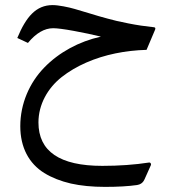

<svg xmlns="http://www.w3.org/2000/svg" viewBox="-20 -418 673 758"><path d="M383.8 236.8C215.8 236.8 131.8 179.7 131.8 65.4C131.8 -5.4 168 -69.8 223.6 -113.8C251.5 -135.7 283.7 -154.8 320.3 -170.9C394 -203.1 475.1 -218.8 558.6 -221.2L592.3 -300.8C594.7 -307.1 592.8 -310.1 587.4 -310.5C554.2 -314 520.5 -318.8 486.3 -325.7C451.7 -332.5 424.3 -338.9 404.3 -344.7C383.8 -350.1 358.4 -357.4 328.6 -366.7C304.7 -374 286.6 -379.4 274.4 -382.8C251 -389.6 210.9 -397.9 188 -397.9C122.1 -397.9 83 -351.6 48.3 -268.1L90.3 -248.5C122.1 -287.1 155.3 -306.6 189.9 -306.6C205.1 -306.6 232.4 -303.2 272 -295.9C311.5 -288.6 346.7 -281.2 378.4 -273.4C292 -254.4 212.9 -211.4 154.8 -151.4C96.2 -91.3 60.1 -8.3 60.1 80.1C60.1 164.1 94.2 227.5 154.8 265.1C185.1 283.7 220.2 297.4 259.8 306.6C299.3 315.4 344.2 319.8 394.5 319.8C444.8 319.8 486.8 317.4 521 312.5C527.3 311.5 532.7 309.6 537.1 306.6C545.4 300.8 548.3 295.9 554.7 280.8L575.7 233.9C577.6 229.5 574.7 223.1 568.8 223.6C511.7 232.4 450.2 236.8 383.8 236.8Z"/></svg>

Font: Sahel
Style: Regular
Weight: 400
Foundry: Saber Rastikerdar (saber.rastikerdar@gmail.com)
Version: Version 3.4.0